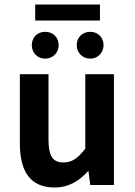

<svg xmlns="http://www.w3.org/2000/svg" viewBox="-20 -820 598 851"><path d="M68 -491V-185C68 -60 114 11 222 11C285 11 331 -18 372 -63L380 0H485V-491H358V-161C324 -117 298 -100 261 -100C215 -100 195 -127 195 -200V-491ZM136 -729H423V-800H136ZM180 -560C215 -560 240 -587 240 -620C240 -654 215 -679 180 -679C145 -679 121 -654 121 -620C121 -587 145 -560 180 -560ZM380 -560C414 -560 439 -587 439 -620C439 -654 414 -679 380 -679C345 -679 320 -654 320 -620C320 -587 345 -560 380 -560Z"/></svg>

Font: Source Sans Pro SemBd
Style: Regular
Weight: 700
Designer: Paul D. Hunt
Foundry: Adobe Systems Incorporated
Version: Version 2.020;PS 2.0;hotconv 1.0.86;makeotf.lib2.5.63406